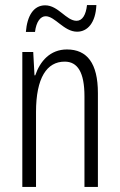

<svg xmlns="http://www.w3.org/2000/svg" viewBox="-20 -788 472 757"><path d="M82 -662H118C123 -703 140 -724 160 -724C197 -724 232 -663 284 -663C325 -663 357 -698 360 -768H323C319 -730 305 -706 282 -706C241 -706 210 -767 158 -767C112 -767 87 -725 82 -662ZM244 -593C178 -593 138 -547 119 -491H116L111 -583H68V-51H122V-346C122 -482 165 -545 235 -545C286 -545 313 -503 313 -408V-51H366V-421C366 -539 323 -593 244 -593Z"/></svg>

Font: Noto Sans Tamil UI ExtraCondensed Light
Style: Regular
Weight: 300
Width: 2
Designer: Jelle Bosma - Monotype Design Team
Foundry: Monotype Imaging Inc.
Version: Version 2.004